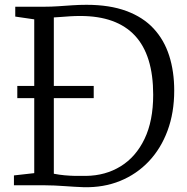

<svg xmlns="http://www.w3.org/2000/svg" viewBox="-20 -771 780 799"><path d="M328 8Q310 7.5 290 6.2Q270 5 249 3.5Q228 2 206.8 1Q185.5 0 164.5 0H38V-41L122.5 -50.5V-690.5L43.5 -702V-743H163.5Q193.5 -743 222.5 -745Q251.5 -747 280.8 -749Q310 -751 340 -751Q436.5 -751 506 -725.2Q575.5 -699.5 619.2 -652.2Q663 -605 684 -539.5Q705 -474 705 -394Q705 -302 677.2 -227.2Q649.5 -152.5 599 -99.2Q548.5 -46 479.8 -18Q411 10 328 8ZM337.5 -39Q419 -40 482.2 -79Q545.5 -118 581.5 -193Q617.5 -268 617.5 -376.5Q617.5 -459 598.5 -520.5Q579.5 -582 541.5 -622.8Q503.5 -663.5 446.8 -684Q390 -704.5 314 -704.5Q291.5 -704.5 271.5 -703.2Q251.5 -702 234.5 -700.5Q217.5 -699 204 -698.5V-48Q227 -43.5 249.2 -41.5Q271.5 -39.5 293.2 -39Q315 -38.5 337.5 -39ZM52 -362.5V-413.5H370V-362.5Z"/></svg>

Font: Merriweather 28pt Light
Style: Regular
Weight: 300
Version: Version 2.100